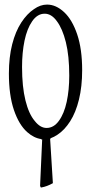

<svg xmlns="http://www.w3.org/2000/svg" viewBox="-20 -566 400 842"><path d="M238.3 -36.1Q261.2 -67.4 272.5 -119.4Q283.7 -171.4 283.7 -234.4Q283.7 -321.3 268.8 -381.1Q253.9 -440.9 229 -473.6Q205.6 -505.9 175.8 -505.9Q144 -505.9 121.1 -472.7Q98.6 -440.4 87.6 -387.9Q76.7 -335.4 76.7 -272.5Q76.7 -185.5 91.6 -125.7Q106.4 -65.9 132.3 -35.6Q156.2 -4.9 184.1 -4.9Q215.8 -4.9 238.3 -36.1ZM231.9 24.9Q217.3 34.7 202.6 40Q201.2 45.4 199.7 41Q206.1 144 211.9 237.3Q186 252 160.6 256.3Q158.2 257.3 155.8 249Q160.2 151.9 165 44.4Q163.1 48.8 161.1 43.9Q128.9 39.6 99.1 13.2Q63 -19 41 -83.7Q19 -148.4 19 -243.7Q19 -314.9 33.4 -371.6Q47.9 -428.2 73.2 -467Q98.6 -505.9 128.9 -525.9Q156.7 -545.9 186.5 -545.9Q225.6 -545.9 261.2 -512.7Q296.9 -479.5 318.6 -415Q340.3 -350.6 340.3 -258.3Q340.3 -187 326.4 -129.9Q312.5 -72.8 287.6 -33.9Q262.7 4.9 231.9 24.9Z"/></svg>

Font: Scarab Serif
Style: Light
Weight: 300
Designer: John Roberts
Foundry: Scarab
Version: 1.0